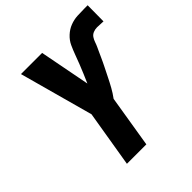

<svg xmlns="http://www.w3.org/2000/svg" viewBox="-200 -881 1020 1020"><g transform="rotate(-45 309.5 -371.5)"><path d="M171 0 224 -319 110 -735H269L324 -450Q335 -475 346 -501Q357 -527 367 -552.5Q377 -578 386.5 -604Q396 -630 407.5 -655Q419 -680 440.5 -700Q462 -720 488 -730Q514 -740 541 -741.5Q568 -743 595 -743H619L618 -623Q606 -623 594.5 -624Q583 -625 571 -625Q557 -625 543 -619.5Q529 -614 521 -602Q513 -590 508.5 -576.5Q504 -563 498 -550Q492 -537 486 -524Q480 -511 474 -497.5Q468 -484 462 -471.5Q456 -459 449.5 -446Q443 -433 436.5 -420Q430 -407 423.5 -394Q417 -381 410.5 -368.5Q404 -356 397 -343.5Q390 -331 382 -318.5Q374 -306 365 -294L317 0Z"/></g></svg>

Font: Iosevka Heavy Extended Oblique
Style: Regular
Weight: 900
Width: 7
Italic angle: -9°
Monospace: yes
Designer: Belleve Invis
Foundry: Belleve Invis
Version: Version 32.5.0; ttfautohint (v1.8.4)